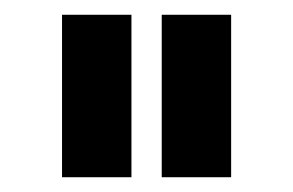

<svg xmlns="http://www.w3.org/2000/svg" viewBox="-20 -741 397 260"><path d="M64 -501V-721H158V-501ZM199 -501V-721H293V-501Z"/></svg>

Font: IngvarSans
Style: Regular
Weight: 600
Version: Version 3.000